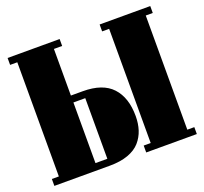

<svg xmlns="http://www.w3.org/2000/svg" viewBox="-117 -806 1004 943"><g transform="rotate(-20 385.0 -334.5)"><path d="M303.2 0H13.2V-36.1H49.8V-632.8H12.2V-668.9H284.2V-632.8H241.2V-389.2H303.2Q407.2 -389.2 456.5 -335.9Q505.9 -282.7 505.9 -186Q505.9 -146.5 495.4 -114Q484.9 -81.5 462.2 -55.4Q439.5 -29.3 399.2 -14.6Q358.9 0 303.2 0ZM493.2 -632.8V-668.9H757.8V-632.8H721.2V-36.1H757.8V0H493.2V-36.1H529.8V-632.8ZM303.2 -36.1V-353H241.2V-36.1Z"/></g></svg>

Font: Lletraferida
Style: Heavy
Weight: 900
Designer: Josep Patau Bellart
Foundry: Josep Patau Bellart
Version: Version 1.000